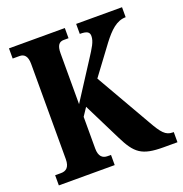

<svg xmlns="http://www.w3.org/2000/svg" viewBox="-128 -827 895 940"><g transform="rotate(-20 319.0 -357.0)"><path d="M20 0H311V-53H293C268 -53 249 -67 249 -109V-274L277 -316L374 -121C421 -26 452 0 566 0H638V-53H632C596 -53 577 -76 542 -138L376 -427L486 -575C525 -626 561 -662 609 -662V-714H370V-662C407 -662 420 -654 420 -633C420 -604 402 -577 371 -529L249 -340V-605C249 -647 263 -661 286 -661H311V-714H20V-661H56C79 -661 96 -647 96 -606V-109C96 -66 76 -53 51 -53H20Z"/></g></svg>

Font: Noto Serif Hebrew ExtraCondensed ExtraBold
Style: Regular
Weight: 800
Width: 2
Designer: Monotype Design Team
Foundry: Monotype Imaging Inc.
Version: Version 2.004